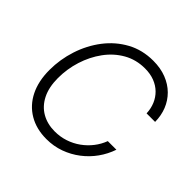

<svg xmlns="http://www.w3.org/2000/svg" viewBox="-187 -912 1096 1096"><g transform="rotate(45 361.0 -364.0)"><path d="M334.5 10.3Q252.9 10.3 192.9 -25.4Q132.8 -61 100.3 -126.5Q67.9 -191.9 67.9 -281.2Q67.9 -366.7 94.5 -448.2Q121.1 -529.8 171.1 -595.2Q221.2 -660.6 291.7 -699.2Q362.3 -737.8 450.2 -737.8Q509.3 -737.8 556.2 -719.5Q603 -701.2 636 -668.5Q668.9 -635.7 686.3 -592.3Q703.6 -548.8 704.1 -498H635.3Q633.8 -535.6 620.4 -567.6Q606.9 -599.6 582.8 -623.3Q558.6 -647 524.7 -660.2Q490.7 -673.3 447.8 -673.3Q376.5 -673.3 318.6 -640.4Q260.7 -607.4 219.7 -551.3Q178.7 -495.1 156.7 -425.5Q134.8 -356 134.8 -282.7Q134.8 -209 160.6 -157.7Q186.5 -106.4 232.2 -80.3Q277.8 -54.2 337.4 -54.2Q381.3 -54.2 421.1 -67.4Q460.9 -80.6 494.1 -104.5Q527.3 -128.4 552 -160.2Q576.7 -191.9 590.8 -229.5H660.2Q643.1 -179.2 612.1 -135.7Q581.1 -92.3 538.3 -59.6Q495.6 -26.9 444.1 -8.3Q392.6 10.3 334.5 10.3Z"/></g></svg>

Font: Inter 18pt Light
Style: Italic
Weight: 300
Italic angle: -9.3988°
Designer: Rasmus Andersson
Foundry: rsms
Version: Version 4.001;git-66647c0bb